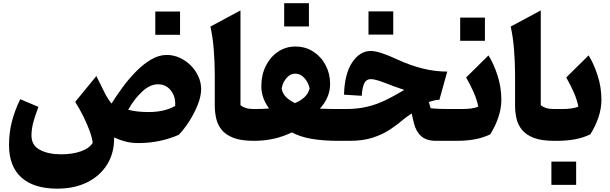

<svg xmlns="http://www.w3.org/2000/svg" viewBox="-20 -867 3758 1182"><path d="M833 13.7Q787.6 13.7 751.7 4.2Q715.8 -5.4 682.6 -21Q684.1 73.2 640.4 144.3Q596.7 215.3 517.6 254.9Q438.5 294.4 332.5 294.4Q188.5 294.4 112.1 226.1Q35.6 157.7 35.6 25.9Q35.6 -47.4 52.2 -114.7Q68.8 -182.1 104.5 -256.3L216.8 -209Q196.3 -157.2 185.1 -114.5Q173.8 -71.8 173.8 -32.7Q173.8 27.8 225.6 55.4Q277.3 83 356.4 83Q425.3 83 477.5 64.7Q529.8 46.4 550.8 12.2Q546.9 -19.5 531.5 -61.8Q516.1 -104 493.2 -150.4Q470.2 -196.8 442.9 -239.7L573.2 -398.9L621.6 -301.3Q631.8 -280.3 642.3 -263.7Q652.8 -247.1 666.5 -229.5Q695.8 -276.4 733.9 -328.4Q772 -380.4 816.7 -426Q861.3 -471.7 909.7 -500.2Q958 -528.8 1006.8 -528.8Q1046.9 -528.8 1084.7 -512Q1122.6 -495.1 1152.6 -465.8Q1182.6 -436.5 1200.4 -398.2Q1218.3 -359.9 1218.3 -317.4Q1218.3 -275.9 1198 -223.9Q1177.7 -171.9 1146 -122.1Q1114.3 -72.3 1080.6 -37.1Q1024.9 -12.7 962.6 0.5Q900.4 13.7 833 13.7ZM1058.1 -214.8Q1061.5 -248.5 1049.6 -279.1Q1037.6 -309.6 1012.9 -328.9Q988.3 -348.1 953.6 -348.1Q903.3 -348.1 855 -303Q806.6 -257.8 769 -191.4Q821.3 -177.2 894.5 -177.2Q993.2 -177.2 1058.1 -214.8ZM936 -795.9H1088.4V-652.8H936Z M1460.4 -802.7V-219.7Q1474.6 -208 1493.7 -201.9Q1512.7 -195.8 1542.5 -195.8H1543V0H1542.5Q1464.4 0 1416.7 -18.6Q1369.1 -37.1 1344.2 -68.4Q1319.3 -99.6 1310.8 -138.4Q1302.2 -177.2 1302.2 -217.3V-401.4Q1302.2 -483.9 1295.9 -562Q1289.6 -640.1 1275.4 -703.6Z M1798.8 -580.6Q1860.4 -580.6 1908.7 -549.3Q1957 -518.1 1984.6 -465.8Q2012.2 -413.6 2012.2 -350.6Q2012.2 -306.2 1995.1 -267.6Q1978 -229 1949.2 -198.2Q1973.6 -196.8 2006.1 -196.3Q2038.6 -195.8 2065.9 -195.8H2066.4V0H2065.9Q1970.2 0 1899.9 -12Q1829.6 -23.9 1776.4 -51.8Q1724.6 -26.4 1666.5 -13.2Q1608.4 0 1543 0Q1532.2 0 1526.9 -8.1Q1521.5 -16.1 1521.5 -38.6V-157.2Q1521.5 -179.7 1526.9 -187.7Q1532.2 -195.8 1543 -195.8Q1566.4 -195.8 1592.5 -196.5Q1618.7 -197.3 1636.7 -199.2Q1615.7 -226.6 1602.3 -261.5Q1588.9 -296.4 1588.9 -336.4Q1588.9 -406.2 1616.5 -461.4Q1644 -516.6 1691.7 -548.6Q1739.3 -580.6 1798.8 -580.6ZM1797.9 -413.6Q1766.6 -413.6 1743.2 -386Q1719.7 -358.4 1713.9 -321.8Q1720.2 -288.6 1742.9 -267.6Q1765.6 -246.6 1795.9 -232.4Q1830.1 -246.6 1853.5 -267.8Q1877 -289.1 1886.2 -322.3Q1878.9 -358.4 1854.5 -386Q1830.1 -413.6 1797.9 -413.6ZM1729.5 -847.2H1881.8V-704.1H1729.5Z M2262.2 -553.2Q2290.5 -553.2 2332 -539.3Q2373.5 -525.4 2428.2 -500Q2503.9 -464.8 2580.6 -445.6Q2657.2 -426.3 2733.4 -426.3L2685.1 -252.9Q2668.9 -252.4 2652.3 -248.5Q2635.7 -244.6 2620.1 -239.3L2630.9 -200.7Q2663.6 -197.3 2696 -196.5Q2728.5 -195.8 2763.2 -195.8H2775.4V0H2665.5Q2604.5 0 2572.5 -29.1Q2540.5 -58.1 2527.8 -109.9L2514.2 -168.5Q2502.9 -160.6 2491 -152.3Q2479 -144 2467.8 -135.3Q2429.2 -101.6 2382.6 -70.6Q2335.9 -39.6 2275.4 -19.8Q2214.8 0 2133.3 0H2066.4Q2055.7 0 2050.3 -8.1Q2044.9 -16.1 2044.9 -38.6V-157.2Q2044.9 -179.7 2050.3 -187.7Q2055.7 -195.8 2066.4 -195.8H2108.4Q2182.1 -195.8 2240.7 -210Q2299.3 -224.1 2353.8 -250.5Q2408.2 -276.9 2468.8 -313.5Q2434.1 -324.7 2404.8 -335.7Q2375.5 -346.7 2342.8 -359.4Q2289.1 -379.9 2262.7 -379.9Q2235.8 -379.9 2223.1 -355.7Q2210.4 -331.5 2207 -277.3L2097.7 -284.2Q2101.6 -414.1 2148.7 -483.6Q2195.8 -553.2 2262.2 -553.2ZM2248.5 -796.9H2400.9V-653.8H2248.5Z M2813 -758.8H2965.3V-615.7H2813ZM2775.4 0Q2764.6 0 2759.3 -8.1Q2753.9 -16.1 2753.9 -38.6V-157.2Q2753.9 -179.7 2759.3 -187.7Q2764.6 -195.8 2775.4 -195.8H2821.8Q2853 -195.8 2878.9 -199Q2904.8 -202.1 2924.3 -210.4Q2916.5 -252.4 2895.8 -299.3Q2875 -346.2 2849.6 -390.1L2987.3 -525.9Q3019 -475.6 3042.7 -403.1Q3066.4 -330.6 3066.4 -252.4Q3066.4 -200.2 3048.3 -145.8Q3030.3 -91.3 2998 -40Q2954.6 -19 2903.8 -9.5Q2853 0 2791.5 0Z M3309.1 -802.7V-219.7Q3323.2 -208 3342.3 -201.9Q3361.3 -195.8 3391.1 -195.8H3391.6V0H3391.1Q3313 0 3265.4 -18.6Q3217.8 -37.1 3192.9 -68.4Q3168 -99.6 3159.4 -138.4Q3150.9 -177.2 3150.9 -217.3V-401.4Q3150.9 -483.9 3144.5 -562Q3138.2 -640.1 3124 -703.6Z M3374.5 127.9H3526.9V271H3374.5ZM3391.6 0Q3380.9 0 3375.5 -8.1Q3370.1 -16.1 3370.1 -38.6V-157.2Q3370.1 -179.7 3375.5 -187.7Q3380.9 -195.8 3391.6 -195.8H3438Q3469.2 -195.8 3495.1 -199Q3521 -202.1 3540.5 -210.4Q3532.7 -252.4 3512 -299.3Q3491.2 -346.2 3465.8 -390.1L3603.5 -525.9Q3635.3 -475.6 3658.9 -403.1Q3682.6 -330.6 3682.6 -252.4Q3682.6 -200.2 3664.6 -145.8Q3646.5 -91.3 3614.3 -40Q3570.8 -19 3520 -9.5Q3469.2 0 3407.7 0Z"/></svg>

Font: Pinar-DS3-FD ExtraBold
Style: Regular
Weight: 800
Designer: Amin Abedi
Version: Version 3.000